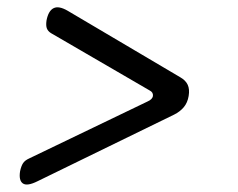

<svg xmlns="http://www.w3.org/2000/svg" viewBox="-20 -588 640 516"><path d="M81 -101Q53 -87 41.5 -95Q30 -103 34 -128Q37 -142 42 -149.5Q47 -157 58 -162L376 -315Q390 -321 391 -330.5Q392 -340 382 -345L117 -499Q109 -504 106 -511.5Q103 -519 105 -533Q110 -559 124 -566Q138 -573 162 -559L465 -380Q479 -372 484.5 -360Q490 -348 487 -330Q484 -312 474 -300Q464 -288 448 -280Z"/></svg>

Font: Maple Mono ExtraLight
Style: Italic
Weight: 275
Italic angle: -10°
Monospace: yes
Designer: subframe7536
Version: Version 7.000